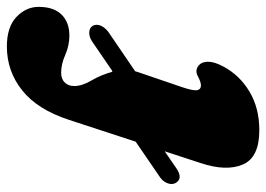

<svg xmlns="http://www.w3.org/2000/svg" viewBox="-128 -632 775 559"><g transform="rotate(-90 259.5 -352.5)"><path d="M6 -229Q0.5 -240 5.8 -253Q11 -266 23.5 -274.5L126.5 -345L190 -539Q220 -631 276 -675.5Q332 -720 403.5 -720Q460.5 -720 489.8 -692Q519 -664 519 -627.5Q519 -583.5 496.5 -560.8Q474 -538 435.5 -538Q406.5 -538 379.2 -550Q352 -562 327.5 -562Q309 -562 298.8 -551.5Q288.5 -541 288.5 -524Q288.5 -501 304.8 -473.5Q321 -446 330 -413L333 -413.5L418.5 -472Q431.5 -480.5 444.5 -480.2Q457.5 -480 464 -470Q469.5 -458.5 464.2 -446.5Q459 -434.5 446 -424.5L331.5 -346.5Q330.5 -342 329 -338L285 -209Q274 -176 276.5 -165.5Q279 -155 290 -155Q300 -155 315 -163Q334 -174 349 -161Q359 -152.5 359.2 -134.5Q359.5 -116.5 346 -91Q320.5 -42.5 272.5 -13.8Q224.5 15 160 15Q80.5 15 60 -33Q39.5 -81 64 -155L98.5 -260.5L49 -226.5Q19 -206 6 -229Z"/></g></svg>

Font: Fraunces 9pt SuperSoft Black
Style: Italic
Weight: 900
Italic angle: -16°
Version: Version 1.000;[0bf87f6ff]